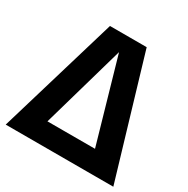

<svg xmlns="http://www.w3.org/2000/svg" viewBox="-167 -887 1010 1033"><g transform="rotate(30 338.0 -370.0)"><path d="M4 0 224.5 -740H452.5L672.5 0ZM171 -62 158 -127.5H517L504 -62L329 -670.5H345Z"/></g></svg>

Font: Encode Sans SemiCondensed
Style: Bold
Weight: 700
Width: 4
Designer: Multiple Designers
Foundry: Impallari Type
Version: Version 3.002